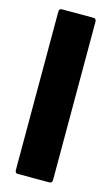

<svg xmlns="http://www.w3.org/2000/svg" viewBox="-106 -696 427 738"><g transform="rotate(15 108.0 -327.5)"><path d="M45 0Q34 0 34 -13V-642Q34 -655 45 -655H171Q182 -655 182 -642V-13Q182 0 171 0Z"/></g></svg>

Font: Sofia Sans Extra Condensed Black
Style: Regular
Weight: 900
Designer: Botio Nikoltchev, Ani Petrova
Foundry: lettersoup
Version: Version 4.101